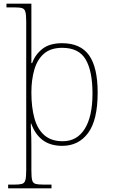

<svg xmlns="http://www.w3.org/2000/svg" viewBox="-20 -780 614 1040"><path d="M24 240V220H56Q85 220 99 216Q113 212 117.5 195.5Q122 179 122 142V-663Q122 -700 117.5 -716Q113 -732 99.5 -736Q86 -740 57 -740H15V-760H150V-557Q150 -537 150 -517.5Q150 -498 150 -478Q150 -458 150 -438H154Q171 -485 210 -515.5Q249 -546 316 -546Q416 -546 462.5 -480.5Q509 -415 509 -278Q509 -130 457.5 -60Q406 10 317 10Q253 10 211.5 -21Q170 -52 149 -111H147Q147 -105 147 -95Q147 -85 148 -70.5Q149 -56 149.5 -35Q150 -14 150 13V142Q150 179 154 195.5Q158 212 173 216Q188 220 220 220H259V240ZM320 -15Q397 -15 439 -82Q481 -149 481 -273Q481 -395 444 -458Q407 -521 317 -521Q255 -521 218.5 -489.5Q182 -458 166 -403Q150 -348 150 -279Q150 -199 166.5 -139.5Q183 -80 220.5 -47.5Q258 -15 320 -15Z"/></svg>

Font: Noto Serif Ethiopic Thin
Style: Regular
Weight: 250
Version: Version 2.102